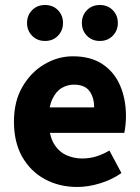

<svg xmlns="http://www.w3.org/2000/svg" viewBox="-20 -732 558 764"><path d="M287.4 12Q216.1 12 158.9 -18.8Q101.8 -49.6 68.6 -107.6Q35.5 -165.7 35.5 -248.2Q35.5 -328.8 69.4 -386.9Q103.2 -444.9 156.9 -476.5Q210.6 -508 270.2 -508Q341.2 -508 388.1 -476.6Q435.1 -445.2 458.1 -391.3Q481.2 -337.4 481.2 -270Q481.2 -250.6 479.1 -232.6Q477.1 -214.5 474.6 -203.3H149.5L148.4 -304.7H354.6Q354.6 -344.3 335.9 -369.7Q317.2 -395.2 273.4 -395.2Q249.3 -395.2 226.1 -382.2Q203 -369.1 188 -337Q173 -305 174.2 -248.2Q175.3 -191.9 194.7 -159.9Q214.2 -127.9 244.1 -114.6Q274 -101.3 307 -101.3Q335.6 -101.3 362.4 -109.4Q389.2 -117.6 415.4 -133L463.2 -43.4Q425.8 -17.1 378.7 -2.6Q331.6 12 287.4 12ZM159.2 -569Q128 -569 107.8 -589.7Q87.6 -610.3 87.6 -640.6Q87.6 -671.1 107.8 -691.6Q128 -712.1 159.2 -712.1Q190.5 -712.1 210.6 -691.6Q230.7 -671.1 230.7 -640.6Q230.7 -610.3 210.6 -589.7Q190.5 -569 159.2 -569ZM377.3 -569Q346.2 -569 326 -589.7Q305.8 -610.3 305.8 -640.6Q305.8 -671.1 326 -691.6Q346.2 -712.1 377.3 -712.1Q408.6 -712.1 428.7 -691.6Q448.9 -671.1 448.9 -640.6Q448.9 -610.3 428.7 -589.7Q408.6 -569 377.3 -569Z"/></svg>

Font: Source Sans 3 Variable
Style: Regular
Weight: 200
Designer: Paul D. Hunt
Foundry: Adobe Systems Incorporated
Version: Version 3.026